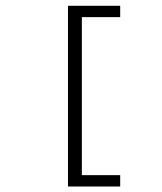

<svg xmlns="http://www.w3.org/2000/svg" viewBox="-20 -662 570 677"><path d="M403.8 -44.4V-4.4H219.7V-641.6H403.8V-601.6H268.6V-44.4Z"/></svg>

Font: AzarMehrMonospaced
Style: SerifRegular
Weight: 1
Designer: Amin Abedi
Version: Version 1.00